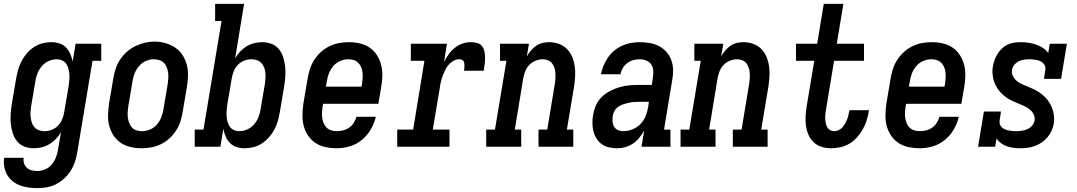

<svg xmlns="http://www.w3.org/2000/svg" viewBox="-24 -755 5544 988"><path d="M169 213Q146 213 123 210Q100 207 79 199Q58 191 41 177.5Q24 164 13 145Q2 126 -2 103Q-6 80 -3 57H98Q95 72 100 86Q105 100 115 109Q125 118 139.5 121.5Q154 125 169 125Q189 125 209.5 116Q230 107 243.5 90Q257 73 264.5 53Q272 33 275 12L290 -75Q279 -56 263.5 -40Q248 -24 229.5 -13Q211 -2 190.5 3Q170 8 150 8Q124 8 101 -1Q78 -10 63 -29Q48 -48 41 -71.5Q34 -95 31.5 -119.5Q29 -144 31 -170Q33 -196 37 -221L59 -351Q63 -374 69.5 -396.5Q76 -419 87 -440.5Q98 -462 114 -480.5Q130 -499 150.5 -512.5Q171 -526 194 -532Q217 -538 240 -538Q262 -538 282 -531.5Q302 -525 316 -510.5Q330 -496 338 -477Q346 -458 350 -438L365 -530H497V-442H452L374 26Q370 51 362.5 75Q355 99 341.5 121Q328 143 308.5 161.5Q289 180 266 192Q243 204 218 208.5Q193 213 169 213ZM206 -80Q225 -80 243.5 -87.5Q262 -95 276 -110Q290 -125 297 -143.5Q304 -162 307 -181L329 -311Q331 -326 332.5 -341.5Q334 -357 333 -371.5Q332 -386 328.5 -400.5Q325 -415 317 -426.5Q309 -438 296 -444Q283 -450 268 -450Q247 -450 226.5 -441Q206 -432 191.5 -415Q177 -398 169 -378Q161 -358 158 -337L136 -207Q134 -193 133 -178Q132 -163 134 -149Q136 -135 140.5 -122Q145 -109 154.5 -99Q164 -89 177.5 -84.5Q191 -80 206 -80Z M704 8Q675 8 647.5 1.5Q620 -5 597.5 -20Q575 -35 560 -58Q545 -81 538 -108Q531 -135 532 -164Q533 -193 537 -221L559 -351Q563 -376 571 -400.5Q579 -425 593.5 -447.5Q608 -470 628.5 -488Q649 -506 672.5 -517.5Q696 -529 721 -535Q746 -541 772 -541Q801 -541 828 -533Q855 -525 877.5 -510Q900 -495 915 -472Q930 -449 937 -422.5Q944 -396 943.5 -366.5Q943 -337 938 -309L916 -179Q912 -154 904 -129.5Q896 -105 881.5 -82.5Q867 -60 847 -42Q827 -24 803 -12.5Q779 -1 754 3.5Q729 8 704 8ZM706 -80Q727 -80 748 -88.5Q769 -97 783.5 -114Q798 -131 806 -151.5Q814 -172 817 -193L839 -323Q841 -338 842 -352.5Q843 -367 841 -381.5Q839 -396 834 -409Q829 -422 819.5 -431.5Q810 -441 796 -445.5Q782 -450 767 -450Q746 -450 726 -441Q706 -432 691.5 -415Q677 -398 669 -378Q661 -358 658 -337L636 -207Q634 -192 633 -177.5Q632 -163 634 -149Q636 -135 641 -122Q646 -109 655 -99Q664 -89 677.5 -84.5Q691 -80 706 -80Z M1235 8Q1213 8 1193 1.5Q1173 -5 1159 -19.5Q1145 -34 1137 -53Q1129 -72 1125 -92L1110 0H978V-88H1023L1116 -647H1083V-735H1232L1186 -455Q1197 -474 1212 -490Q1227 -506 1245.5 -517Q1264 -528 1284.5 -533Q1305 -538 1325 -538Q1351 -538 1374 -529Q1397 -520 1412 -501Q1427 -482 1434 -458.5Q1441 -435 1443.5 -410.5Q1446 -386 1444 -360Q1442 -334 1438 -309L1416 -179Q1412 -156 1406 -133.5Q1400 -111 1388.5 -89.5Q1377 -68 1361 -49.5Q1345 -31 1324.5 -17.5Q1304 -4 1281 2Q1258 8 1235 8ZM1207 -80Q1228 -80 1248.5 -89Q1269 -98 1283.5 -115Q1298 -132 1306 -152Q1314 -172 1317 -193L1339 -323Q1341 -337 1342 -352Q1343 -367 1341.5 -381Q1340 -395 1335 -408Q1330 -421 1320.5 -431Q1311 -441 1297.5 -445.5Q1284 -450 1269 -450Q1250 -450 1231.5 -442.5Q1213 -435 1199 -420Q1185 -405 1178 -386.5Q1171 -368 1168 -349L1146 -219Q1144 -204 1142.5 -188.5Q1141 -173 1142 -158.5Q1143 -144 1146.5 -129.5Q1150 -115 1158 -103.5Q1166 -92 1179 -86Q1192 -80 1207 -80Z M1708 8Q1679 8 1651 2Q1623 -4 1600 -19Q1577 -34 1561.5 -57Q1546 -80 1539 -106.5Q1532 -133 1532.5 -162.5Q1533 -192 1537 -221L1559 -351Q1563 -376 1571 -400.5Q1579 -425 1593.5 -447.5Q1608 -470 1628 -488Q1648 -506 1672 -517.5Q1696 -529 1721 -533.5Q1746 -538 1771 -538Q1800 -538 1828 -531.5Q1856 -525 1878 -510Q1900 -495 1915 -472Q1930 -449 1937 -422Q1944 -395 1943.5 -366Q1943 -337 1938 -309L1923 -221H1639L1636 -207Q1634 -192 1633 -177.5Q1632 -163 1634 -148.5Q1636 -134 1641.5 -121Q1647 -108 1656.5 -98.5Q1666 -89 1680 -84.5Q1694 -80 1708 -80Q1725 -80 1741.5 -84Q1758 -88 1772.5 -98Q1787 -108 1796.5 -123Q1806 -138 1810 -154H1910Q1902 -120 1884 -89Q1866 -58 1838 -35Q1810 -12 1776 -2Q1742 8 1708 8ZM1836 -309 1839 -323Q1841 -338 1842 -352.5Q1843 -367 1841.5 -381Q1840 -395 1835 -408Q1830 -421 1820.5 -431Q1811 -441 1797.5 -445.5Q1784 -450 1769 -450Q1748 -450 1727.5 -441.5Q1707 -433 1692 -416Q1677 -399 1669 -378.5Q1661 -358 1658 -337L1653 -309Z M2020 0V-88H2102L2160 -442H2090V-530H2276L2261 -436Q2271 -456 2284.5 -475Q2298 -494 2316 -508.5Q2334 -523 2355 -530.5Q2376 -538 2398 -538Q2415 -538 2431 -534Q2447 -530 2456.5 -517.5Q2466 -505 2469 -489.5Q2472 -474 2472 -457Q2472 -440 2470 -423.5Q2468 -407 2465 -391H2363Q2365 -397 2365.5 -403.5Q2366 -410 2366 -417Q2366 -424 2365 -430Q2364 -436 2361 -441Q2358 -446 2351.5 -448Q2345 -450 2339 -450Q2323 -450 2308.5 -441.5Q2294 -433 2283.5 -420.5Q2273 -408 2266 -393Q2259 -378 2253.5 -363.5Q2248 -349 2244.5 -333.5Q2241 -318 2239 -302L2203 -88H2289V0Z M2478 0V-88H2523L2582 -442H2549V-530H2698L2687 -465Q2696 -481 2708 -495Q2720 -509 2735 -519.5Q2750 -530 2767.5 -534Q2785 -538 2802 -538Q2828 -538 2852.5 -529Q2877 -520 2894 -502.5Q2911 -485 2920.5 -462Q2930 -439 2933.5 -413.5Q2937 -388 2935.5 -361.5Q2934 -335 2930 -309L2893 -88H2926V0H2747V-88H2792L2831 -323Q2833 -337 2834 -351.5Q2835 -366 2834 -379.5Q2833 -393 2829 -406Q2825 -419 2816.5 -429.5Q2808 -440 2795.5 -445Q2783 -450 2769 -450Q2750 -450 2731 -442Q2712 -434 2698.5 -419.5Q2685 -405 2678 -386.5Q2671 -368 2668 -349L2625 -88H2658V0Z M3153 8Q3153 8 3153 8Q3153 8 3153 8Q3131 8 3110.5 3.5Q3090 -1 3073.5 -12.5Q3057 -24 3046 -41.5Q3035 -59 3030 -78.5Q3025 -98 3024.5 -120Q3024 -142 3028 -163Q3032 -188 3042.5 -212.5Q3053 -237 3072 -255.5Q3091 -274 3115 -286.5Q3139 -299 3164.5 -306.5Q3190 -314 3215 -316Q3240 -318 3265 -318H3330L3336 -357Q3339 -374 3337.5 -392Q3336 -410 3327 -423.5Q3318 -437 3301.5 -443.5Q3285 -450 3268 -450Q3251 -450 3234.5 -445.5Q3218 -441 3204 -430.5Q3190 -420 3181 -405Q3172 -390 3169 -373H3068Q3073 -396 3082 -417.5Q3091 -439 3104.5 -459Q3118 -479 3137 -494.5Q3156 -510 3178 -520Q3200 -530 3222.5 -534Q3245 -538 3268 -538Q3294 -538 3320 -533.5Q3346 -529 3367.5 -517.5Q3389 -506 3405.5 -487.5Q3422 -469 3430.5 -445.5Q3439 -422 3439.5 -395.5Q3440 -369 3435 -342L3393 -88H3426V0H3277L3291 -83Q3280 -64 3266 -46.5Q3252 -29 3233.5 -16.5Q3215 -4 3194.5 2Q3174 8 3153 8ZM3183 -80Q3206 -80 3229.5 -89Q3253 -98 3270.5 -115.5Q3288 -133 3297.5 -156Q3307 -179 3311 -202L3315 -231H3265Q3251 -231 3237.5 -230Q3224 -229 3210.5 -226Q3197 -223 3183.5 -218.5Q3170 -214 3158 -206Q3146 -198 3138.5 -185Q3131 -172 3129 -159Q3127 -145 3128 -130.5Q3129 -116 3135.5 -104Q3142 -92 3155 -86Q3168 -80 3183 -80Z M3478 0V-88H3523L3582 -442H3549V-530H3698L3687 -465Q3696 -481 3708 -495Q3720 -509 3735 -519.5Q3750 -530 3767.5 -534Q3785 -538 3802 -538Q3828 -538 3852.5 -529Q3877 -520 3894 -502.5Q3911 -485 3920.5 -462Q3930 -439 3933.5 -413.5Q3937 -388 3935.5 -361.5Q3934 -335 3930 -309L3893 -88H3926V0H3747V-88H3792L3831 -323Q3833 -337 3834 -351.5Q3835 -366 3834 -379.5Q3833 -393 3829 -406Q3825 -419 3816.5 -429.5Q3808 -440 3795.5 -445Q3783 -450 3769 -450Q3750 -450 3731 -442Q3712 -434 3698.5 -419.5Q3685 -405 3678 -386.5Q3671 -368 3668 -349L3625 -88H3658V0Z M4254 8Q4228 8 4204.5 1Q4181 -6 4163.5 -22.5Q4146 -39 4136.5 -61Q4127 -83 4123.5 -107.5Q4120 -132 4121.5 -157.5Q4123 -183 4127 -208L4166 -442H4072V-530H4181L4215 -735H4316L4282 -530H4422V-442H4268L4227 -194Q4225 -182 4223.5 -170Q4222 -158 4222.5 -146Q4223 -134 4225 -123Q4227 -112 4232 -102Q4237 -92 4247 -86Q4257 -80 4268 -80Q4280 -80 4291 -85Q4302 -90 4310 -98.5Q4318 -107 4324 -117.5Q4330 -128 4334.5 -139Q4339 -150 4341.5 -161Q4344 -172 4346 -183Q4347 -184 4347 -185.5Q4347 -187 4347 -188H4448Q4447 -186 4446.5 -183.5Q4446 -181 4446 -179Q4442 -155 4434.5 -132Q4427 -109 4414.5 -87.5Q4402 -66 4385 -47Q4368 -28 4346.5 -15.5Q4325 -3 4301 2.5Q4277 8 4254 8Z M4708 8Q4679 8 4651 2Q4623 -4 4600 -19Q4577 -34 4561.5 -57Q4546 -80 4539 -106.5Q4532 -133 4532.5 -162.5Q4533 -192 4537 -221L4559 -351Q4563 -376 4571 -400.5Q4579 -425 4593.5 -447.5Q4608 -470 4628 -488Q4648 -506 4672 -517.5Q4696 -529 4721 -533.5Q4746 -538 4771 -538Q4800 -538 4828 -531.5Q4856 -525 4878 -510Q4900 -495 4915 -472Q4930 -449 4937 -422Q4944 -395 4943.5 -366Q4943 -337 4938 -309L4923 -221H4639L4636 -207Q4634 -192 4633 -177.5Q4632 -163 4634 -148.5Q4636 -134 4641.5 -121Q4647 -108 4656.5 -98.5Q4666 -89 4680 -84.5Q4694 -80 4708 -80Q4725 -80 4741.5 -84Q4758 -88 4772.5 -98Q4787 -108 4796.5 -123Q4806 -138 4810 -154H4910Q4902 -120 4884 -89Q4866 -58 4838 -35Q4810 -12 4776 -2Q4742 8 4708 8ZM4836 -309 4839 -323Q4841 -338 4842 -352.5Q4843 -367 4841.5 -381Q4840 -395 4835 -408Q4830 -421 4820.5 -431Q4811 -441 4797.5 -445.5Q4784 -450 4769 -450Q4748 -450 4727.5 -441.5Q4707 -433 4692 -416Q4677 -399 4669 -378.5Q4661 -358 4658 -337L4653 -309Z M5225 8Q5208 8 5190 5.5Q5172 3 5156.5 -2.5Q5141 -8 5127.5 -18Q5114 -28 5104 -42L5097 0H5009L5039 -181H5127L5120 -136Q5118 -126 5121 -116.5Q5124 -107 5130.5 -100.5Q5137 -94 5146 -90Q5155 -86 5164.5 -84Q5174 -82 5184 -81Q5194 -80 5204 -80Q5218 -80 5233 -82Q5248 -84 5262 -90Q5276 -96 5286.5 -108Q5297 -120 5300 -135Q5302 -152 5295 -166.5Q5288 -181 5276 -191Q5264 -201 5249 -208Q5234 -215 5219.5 -221Q5205 -227 5190 -233.5Q5175 -240 5162 -248.5Q5149 -257 5137 -267.5Q5125 -278 5115.5 -290.5Q5106 -303 5099 -317Q5092 -331 5088 -347Q5084 -363 5083 -379.5Q5082 -396 5085 -413Q5088 -430 5094 -446.5Q5100 -463 5109.5 -478Q5119 -493 5132 -505.5Q5145 -518 5161 -525.5Q5177 -533 5194 -535.5Q5211 -538 5228 -538Q5248 -538 5268.5 -535Q5289 -532 5307.5 -525.5Q5326 -519 5342.5 -508.5Q5359 -498 5370 -482L5378 -530H5466L5436 -349H5348L5355 -394Q5357 -404 5354 -413.5Q5351 -423 5344.5 -429.5Q5338 -436 5329.5 -440Q5321 -444 5311.5 -446Q5302 -448 5292 -449Q5282 -450 5272 -450Q5259 -450 5245 -448Q5231 -446 5218 -439.5Q5205 -433 5195.5 -421.5Q5186 -410 5184 -396Q5181 -379 5188 -364.5Q5195 -350 5207 -339.5Q5219 -329 5233.5 -322.5Q5248 -316 5262.5 -310Q5277 -304 5292 -297.5Q5307 -291 5320 -282.5Q5333 -274 5345 -263.5Q5357 -253 5366.5 -240.5Q5376 -228 5383 -214.5Q5390 -201 5394.5 -185Q5399 -169 5400 -152.5Q5401 -136 5399 -119Q5395 -100 5387 -82Q5379 -64 5366 -48.5Q5353 -33 5336 -21.5Q5319 -10 5300.5 -3.5Q5282 3 5263 5.5Q5244 8 5225 8Z"/></svg>

Font: Iosevka Slab Semibold Oblique
Style: Regular
Weight: 600
Italic angle: -9°
Monospace: yes
Designer: Belleve Invis
Foundry: Belleve Invis
Version: Version 11.1.1; ttfautohint (v1.8.3)